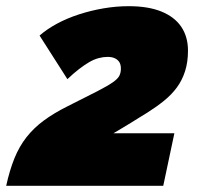

<svg xmlns="http://www.w3.org/2000/svg" viewBox="-51 -601 654 621"><path d="M-31 0Q-20 -50 -4.5 -88.5Q11 -127 34.5 -157Q58 -187 90.5 -211Q123 -235 167 -257Q227 -287 262 -305Q297 -323 313.5 -334.5Q330 -346 335 -356Q340 -366 340 -379Q340 -392 335 -400Q330 -408 320.5 -412.5Q311 -417 297 -417Q283 -417 268 -413Q253 -409 237.5 -400Q222 -391 204.5 -377.5Q187 -364 167 -345L77 -486Q101 -507 133.5 -524.5Q166 -542 204.5 -554.5Q243 -567 284 -574Q325 -581 365 -581Q429 -581 471.5 -563.5Q514 -546 535.5 -514Q557 -482 557 -437Q557 -400 547.5 -370.5Q538 -341 521 -318Q504 -295 480 -275.5Q456 -256 426 -237Q413 -229 400 -221Q387 -213 373.5 -204.5Q360 -196 345.5 -187.5Q331 -179 316 -170H513L477 0Z"/></svg>

Font: Raleway Thin Black
Style: Italic
Weight: 900
Italic angle: -12°
Version: Version 4.026